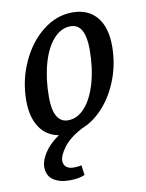

<svg xmlns="http://www.w3.org/2000/svg" viewBox="-82 -568 638 837"><g transform="rotate(-10 237.0 -149.5)"><path d="M343 -338Q343 -393 327 -422Q311 -451 278 -451Q236 -451 202.5 -413.5Q169 -376 150.5 -309.5Q132 -243 132 -161Q132 -106 148.5 -77.5Q165 -49 197 -49Q239 -49 272 -86Q305 -123 324 -189Q343 -255 343 -338ZM59 133Q59 106 81 71.5Q103 37 146 8Q91 -2 61.5 -47Q32 -92 32 -164Q32 -254 68.5 -334Q105 -414 165.5 -461.5Q226 -509 296 -509Q366 -509 404 -463.5Q442 -418 442 -335Q442 -260 417 -192Q392 -124 348.5 -74.5Q305 -25 251 -4Q194 26 167.5 61.5Q141 97 141 121Q141 138 152.5 148Q164 158 186 158Q207 158 220 154L226 198Q201 210 157 210Q115 210 87 191.5Q59 173 59 133Z"/></g></svg>

Font: Andada Pro Medium
Style: Italic
Weight: 500
Italic angle: -7°
Designer: Carolina Giovagnoli
Foundry: Huerta Tipografica
Version: Version 3.005; ttfautohint (v1.8.4)